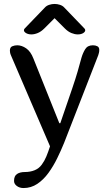

<svg xmlns="http://www.w3.org/2000/svg" viewBox="-20 -731 552 971"><path d="M304 -8Q289 29 269.5 69Q250 109 225 143.5Q200 178 168.5 199Q137 220 99 220Q79 220 65 209.5Q51 199 51 184Q51 159 66 149Q81 139 105 139Q133 139 155 130Q177 121 191 102Q205 83 214.5 60Q224 37 233 9L35 -452Q32 -459 31 -465Q30 -471 30 -475Q30 -492 42 -497Q54 -502 67 -502Q90 -502 112.5 -486.5Q135 -471 149 -435L280 -108H285L345 -283Q363 -336 372.5 -369Q382 -402 392 -439Q399 -463 411 -482.5Q423 -502 450 -502Q463 -502 472.5 -497Q482 -492 482 -479Q482 -470 480.5 -464.5Q479 -459 477 -452ZM256 -639 204 -587Q188 -571 171 -564Q154 -557 139 -557Q123 -557 112 -563.5Q101 -570 101 -578Q101 -583 105 -587L207 -693Q215 -702 228.5 -706.5Q242 -711 256 -711Q270 -711 283.5 -706.5Q297 -702 305 -693L407 -587Q411 -583 411 -578Q411 -570 400.5 -563.5Q390 -557 373 -557Q358 -557 341 -564Q324 -571 308 -587Z"/></svg>

Font: Marmelad
Style: Regular
Weight: 400
Designer: Manvel Shmavonyan
Foundry: Cyreal
Version: Version 1.110; ttfautohint (v1.8.4.7-5d5b)